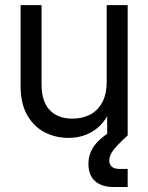

<svg xmlns="http://www.w3.org/2000/svg" viewBox="-20 -536 587 760"><path d="M251 9.8Q199.2 9.8 156 -12.9Q112.8 -35.6 87.2 -81.3Q61.5 -127 61.5 -195.3V-515.6H144.5V-201.2Q144.5 -134.3 176.8 -100.3Q209 -66.4 266.6 -66.4Q304.2 -66.4 335 -81.5Q365.7 -96.7 384 -129.4Q402.3 -162.1 402.3 -213.9V-515.6H485.4V0H404.3V-125H427.7Q402.3 -55.7 357.2 -22.9Q312 9.8 251 9.8ZM427.7 204.1Q382.8 204.1 356.4 180.9Q330.1 157.7 330.1 112.3Q330.1 71.8 354.7 38.8Q379.4 5.9 438.5 -27.8L485.4 0Q443.8 38.1 428.2 58.8Q412.6 79.6 412.6 98.6Q412.6 114.7 422.6 123.8Q432.6 132.8 455.1 132.8Q461.9 132.8 470.5 132.8Q479 132.8 485.4 132.8V204.1Q471.2 204.1 456.5 204.1Q441.9 204.1 427.7 204.1Z"/></svg>

Font: Inter Khmer Looped
Style: Regular
Weight: 400
Designer: Rasmus Andersson, Sovichet Tep
Foundry: Anagata Design
Version: Version 1.000